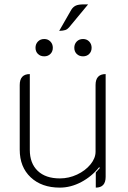

<svg xmlns="http://www.w3.org/2000/svg" viewBox="-20 -847 582 876"><path d="M462 -40Q462 9 417 9V-60L435 -80L433 -85Q399 -42 351 -16.5Q303 9 253 9Q170 9 120 -38Q70 -85 70 -164V-459Q70 -509 116 -509V-163Q116 -102 152 -67.5Q188 -33 253 -33Q294 -33 331.5 -50.5Q369 -68 392.5 -96.5Q416 -125 416 -155V-459Q416 -509 462 -509ZM305 -802Q313 -815 325 -821Q337 -827 362 -827H382L295 -722Q287 -713 278 -710Q269 -707 250 -706ZM142 -629Q142 -646 153 -657.5Q164 -669 182 -669Q199 -669 210 -657.5Q221 -646 221 -629Q221 -612 210 -601Q199 -590 182 -590Q164 -590 153 -601Q142 -612 142 -629ZM319 -629Q319 -646 330 -657.5Q341 -669 359 -669Q376 -669 387 -657.5Q398 -646 398 -629Q398 -612 387 -601Q376 -590 359 -590Q341 -590 330 -601Q319 -612 319 -629Z"/></svg>

Font: K2D Thin
Style: Regular
Weight: 100
Designer: Katatrad Aksorn Co.,Ltd.
Foundry: Cadson Demak Co.,Ltd.
Version: Version 1.000; ttfautohint (v1.6)